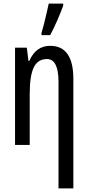

<svg xmlns="http://www.w3.org/2000/svg" viewBox="-20 -800 486 1060"><path d="M257 -547Q178 -547 142 -464H137L128 -537H63V0H144V-279Q144 -382 166.5 -428Q189 -474 239 -474Q303 -474 303 -348V240H385V-364Q385 -547 257 -547ZM209 -606H257Q277 -643 296.5 -688Q316 -733 329 -769V-780H249Q246 -766 238.5 -732.5Q231 -699 222.5 -666Q214 -633 209 -618Z"/></svg>

Font: Noto Sans Display Condensed
Style: Regular
Weight: 400
Width: 3
Designer: Monotype Design Team
Foundry: Monotype Imaging Inc.
Version: Version 1.900